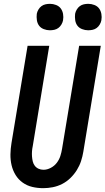

<svg xmlns="http://www.w3.org/2000/svg" viewBox="-20 -974 550 1002"><path d="M206 8Q176 8 148.5 1.5Q121 -5 98.5 -21Q76 -37 61.5 -60.5Q47 -84 40.5 -111.5Q34 -139 34.5 -168.5Q35 -198 40 -228L124 -735H237L151 -212Q148 -198 147 -184.5Q146 -171 147 -157.5Q148 -144 151 -131.5Q154 -119 161.5 -109Q169 -99 181 -93.5Q193 -88 207 -88Q226 -88 245 -98Q264 -108 276.5 -124.5Q289 -141 295 -160Q301 -179 304 -198L393 -735H506L415 -183Q411 -158 403 -133.5Q395 -109 381 -86.5Q367 -64 347.5 -45Q328 -26 304.5 -14Q281 -2 255.5 3Q230 8 206 8ZM440 -816Q424 -816 408.5 -822Q393 -828 384 -840Q375 -852 372.5 -868.5Q370 -885 372 -902Q374 -913 380.5 -924Q387 -935 396.5 -942Q406 -949 417.5 -951.5Q429 -954 441 -954Q457 -954 472.5 -948Q488 -942 497 -930Q506 -918 509 -901.5Q512 -885 509 -868Q507 -857 500.5 -846Q494 -835 484.5 -828Q475 -821 463.5 -818.5Q452 -816 440 -816ZM240 -816Q224 -816 208.5 -822Q193 -828 184 -840Q175 -852 172.5 -868.5Q170 -885 172 -902Q174 -913 180.5 -924Q187 -935 196.5 -942Q206 -949 217.5 -951.5Q229 -954 241 -954Q257 -954 272.5 -948Q288 -942 297 -930Q306 -918 309 -901.5Q312 -885 309 -868Q307 -857 300.5 -846Q294 -835 284.5 -828Q275 -821 263.5 -818.5Q252 -816 240 -816Z"/></svg>

Font: Iosevka SS18
Style: Bold Italic
Weight: 700
Italic angle: -9°
Monospace: yes
Designer: Belleve Invis
Foundry: Belleve Invis
Version: Version 25.1.1; ttfautohint (v1.8.4)